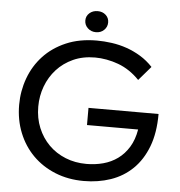

<svg xmlns="http://www.w3.org/2000/svg" viewBox="-58 -915 919 980"><g transform="rotate(5 401.5 -425.0)"><path d="M407 10Q327 10 260.5 -17Q194 -44 146 -92Q98 -140 71.5 -206Q45 -272 45 -349Q45 -420 69 -485.5Q93 -551 139.5 -601Q186 -651 254.5 -680.5Q323 -710 412 -710Q449 -710 488.5 -704.5Q528 -699 565.5 -686Q603 -673 637.5 -652Q672 -631 701 -600L639 -528Q615 -553 587.5 -571.5Q560 -590 530 -601Q500 -612 469.5 -617.5Q439 -623 411 -623Q348 -623 298.5 -600.5Q249 -578 214.5 -540Q180 -502 161.5 -452.5Q143 -403 143 -348Q143 -289 163.5 -239.5Q184 -190 220 -154Q256 -118 305.5 -98Q355 -78 413 -78Q458 -78 499 -89Q540 -100 573 -124Q606 -148 629 -185.5Q652 -223 661 -276H399V-364H758Q758 -267 731 -196.5Q704 -126 656.5 -80Q609 -34 545 -12Q481 10 407 10ZM403 -752Q378 -752 361 -768Q344 -784 344 -807Q344 -830 361 -845Q378 -860 403 -860Q428 -860 444.5 -845Q461 -830 461 -807Q461 -784 444.5 -768Q428 -752 403 -752Z"/></g></svg>

Font: Tilda Sans Medium
Style: Regular
Weight: 500
Designer: ParaType Ltd
Foundry: ParaType Ltd
Version: Version 1.009